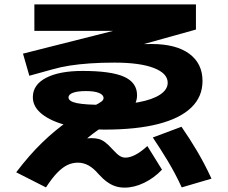

<svg xmlns="http://www.w3.org/2000/svg" viewBox="-20 -798 1040 877"><path d="M549 59Q526 59 506.5 52.5Q487 46 468.5 32.5Q450 19 430 -3Q407 -30 384 -42.5Q361 -55 336 -55Q311 -55 288.5 -44.5Q266 -34 242 -9.5Q218 15 190 58L54 -11Q114 -90 173 -147Q232 -204 290 -244Q348 -284 407 -313Q436 -328 444.5 -335Q453 -342 453 -350Q453 -365 432 -373.5Q411 -382 373 -382Q335 -382 314 -374.5Q293 -367 293 -353Q293 -335 331 -327Q369 -319 457 -319Q548 -319 612.5 -331Q677 -343 711.5 -366Q746 -389 746 -420Q746 -463 682.5 -487.5Q619 -512 503 -512Q443 -512 392 -508.5Q341 -505 299 -498.5Q257 -492 219 -481L114 -452L85 -553L568 -675V-657H137V-778H875V-663L480 -553L473 -586Q528 -592 575 -594.5Q622 -597 672 -597Q784 -597 844.5 -552.5Q905 -508 905 -428Q905 -356 853.5 -306.5Q802 -257 702.5 -231.5Q603 -206 457 -206Q361 -206 287 -225Q213 -244 171.5 -277Q130 -310 130 -354Q130 -411 190.5 -442.5Q251 -474 357 -474Q487 -474 546.5 -447.5Q606 -421 606 -363Q606 -324 575 -292Q544 -260 482 -235Q446 -219 404 -187Q362 -155 316 -106L284 -144Q316 -156 343.5 -161.5Q371 -167 397 -167Q417 -167 431.5 -163Q446 -159 460.5 -148Q475 -137 494 -116Q514 -94 526.5 -86Q539 -78 553 -78Q574 -78 599.5 -91.5Q625 -105 653 -131L720 -23Q684 15 638.5 37Q593 59 549 59ZM810 58Q795 25 779 -5Q763 -35 746.5 -62.5Q730 -90 713 -116.5Q696 -143 678 -170L809 -219Q829 -190 846 -163.5Q863 -137 879 -110Q895 -83 911.5 -52Q928 -21 946 18Z"/></svg>

Font: M PLUS 1 Thin ExtraBold
Style: Regular
Weight: 800
Version: Version 1.001